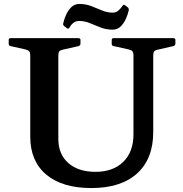

<svg xmlns="http://www.w3.org/2000/svg" viewBox="-20 -939 928 971"><path d="M755 -272Q755 -136 673.5 -62Q592 12 442 12Q295 12 214 -56Q133 -124 133 -248V-746H275V-236Q275 -159 325.5 -114.5Q376 -70 463 -70Q552 -70 603.5 -120.5Q655 -171 655 -260V-746H755ZM24 -736Q24 -746 33 -746H377Q387 -746 387 -737V-719Q387 -710 378 -706L298 -688Q285 -685 280 -679.5Q275 -674 275 -658V-537H133V-659Q133 -672 128.5 -678.5Q124 -685 109 -689L33 -706Q24 -708 24 -718ZM545 -736Q545 -746 554 -746H857Q867 -746 867 -737V-719Q867 -710 858 -706L778 -688Q765 -685 760 -679.5Q755 -674 755 -658V-537H655V-659Q655 -672 650.5 -678.5Q646 -685 631 -689L554 -706Q545 -708 545 -718ZM306 -806Q297 -812 300 -822Q305 -845 315.5 -867Q326 -889 342 -904Q358 -919 382 -919Q414 -919 442 -908Q470 -897 496.5 -886Q523 -875 550 -875Q566 -875 578 -885Q590 -895 600 -910Q605 -918 613 -912L626 -902Q633 -896 631 -886Q626 -864 615.5 -841.5Q605 -819 589 -804Q573 -789 549 -789Q517 -789 489 -800Q461 -811 434.5 -822Q408 -833 380 -833Q364 -833 352 -824Q340 -815 331 -799Q326 -791 319 -796Z"/></svg>

Font: Hahmlet SemiBold
Style: Regular
Weight: 600
Version: Version 1.002